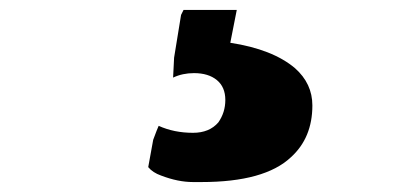

<svg xmlns="http://www.w3.org/2000/svg" viewBox="-20 -38 840 386"><path d="M304 315Q287 309 278 298L288 243Q292 232 295 224.5Q298 217 299 215Q330 229 368 229Q401 229 419 208Q433 188 433 163Q433 137 416 123Q399 109 370 109Q347 109 328 118L330 78L344 -8L349 -18H456L443 48Q528 61 573 99Q608 130 608 174Q608 239 565 278Q512 328 385 328H368Q338 328 304 315Z"/></svg>

Font: Sigmar One
Style: Regular
Weight: 400
Designer: Vernon Adams
Foundry: Vernon Adams
Version: Version 2.000